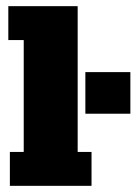

<svg xmlns="http://www.w3.org/2000/svg" viewBox="-20 -603 443 623"><path d="M12 0V-110H57V-473H7V-583H232V-110H277V0ZM257 -234V-369H403V-234Z"/></svg>

Font: Rokkitt SemiBold Black
Style: Regular
Weight: 900
Version: Version 3.103